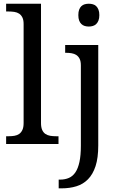

<svg xmlns="http://www.w3.org/2000/svg" viewBox="-20 -780 650 1040"><path d="M25.9 -42Q43 -42 57.9 -44.4Q72.8 -46.9 83.7 -54.4Q94.7 -62 101.3 -76.2Q107.9 -90.3 107.9 -113.8V-649.9Q107.9 -671.9 101.3 -685.3Q94.7 -698.7 83.5 -706.1Q72.3 -713.4 57.4 -715.6Q42.5 -717.8 25.9 -717.8H13.2V-759.8H202.1V-113.8Q202.1 -90.3 208.5 -76.2Q214.8 -62 226.1 -54.4Q237.3 -46.9 252.2 -44.4Q267.1 -42 284.2 -42H296.9V0H13.2V-42ZM512.2 -536.1V7.8Q512.2 75.2 497.6 119.9Q482.9 164.6 456.5 191.2Q430.2 217.8 393.8 229Q357.4 240.2 314 240.2H297.9V192.9H305.2Q332 192.9 353 183.8Q374 174.8 388.4 153.6Q402.8 132.3 410.4 96.9Q418 61.5 418 8.8V-425.8Q418 -447.8 411.4 -461.2Q404.8 -474.6 393.6 -481.9Q382.3 -489.3 367.4 -491.7Q352.5 -494.1 335.9 -494.1H333V-536.1ZM404.3 -698.2Q404.3 -715.8 408.7 -727.5Q413.1 -739.3 420.7 -746.6Q428.2 -753.9 438.7 -756.8Q449.2 -759.8 460.9 -759.8Q472.7 -759.8 483.2 -756.8Q493.7 -753.9 501.2 -746.6Q508.8 -739.3 513.4 -727.5Q518.1 -715.8 518.1 -698.2Q518.1 -680.7 513.4 -668.9Q508.8 -657.2 501.2 -649.9Q493.7 -642.6 483.2 -639.4Q472.7 -636.2 460.9 -636.2Q449.2 -636.2 438.7 -639.4Q428.2 -642.6 420.7 -649.9Q413.1 -657.2 408.7 -668.9Q404.3 -680.7 404.3 -698.2Z"/></svg>

Font: Noto Serif
Style: Regular
Weight: 400
Designer: Monotype Design team
Foundry: Monotype Imaging Inc.
Version: Version 1.02